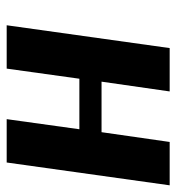

<svg xmlns="http://www.w3.org/2000/svg" viewBox="4 -544 540 589"><g transform="rotate(90 274.5 -250.0)"><path d="M128 -500H261L231 -291H386L416 -500H549L479 0H346L377 -223H222L191 0H58Z"/></g></svg>

Font: Arsenal SC
Style: Bold Italic
Weight: 700
Italic angle: -9.10001°
Designer: Andrij Shevchenko
Foundry: Stairsfor
Version: Version 2.001; ttfautohint (v1.8.4.7-5d5b)